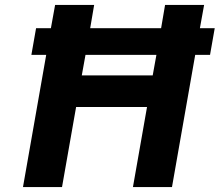

<svg xmlns="http://www.w3.org/2000/svg" viewBox="-20 -757 889 777"><path d="M73 0 167 -535H107L126 -643H186L203 -737H361L345 -643H632L648 -737H806L789 -643H849L830 -535H770L676 0H518L575 -324H288L231 0ZM311 -452H598L613 -535H326Z"/></svg>

Font: Tomorrow SemiBold
Style: Italic
Weight: 600
Italic angle: -10°
Designer: Tony de Marco, Monica Rizzolli
Foundry: Just in Type
Version: Version 2.002